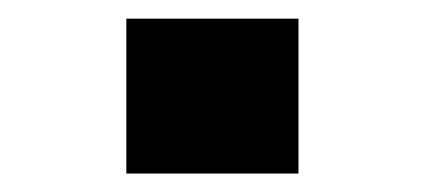

<svg xmlns="http://www.w3.org/2000/svg" viewBox="-20 -441 458 207"><path d="M116.2 -253.9V-420.9H301.8V-253.9Z"/></svg>

Font: Archivo Expanded
Style: Bold
Weight: 700
Width: 7
Designer: Hector Gatti
Foundry: Omnibus-Type
Version: Version 2.001